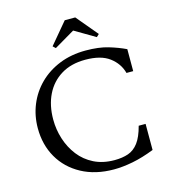

<svg xmlns="http://www.w3.org/2000/svg" viewBox="-132 -1018 997 1131"><g transform="rotate(-15 367.0 -452.0)"><path d="M423 10Q310 10 226 -35.5Q142 -81 96.5 -160Q51 -239 51 -340Q51 -416 78.5 -483Q106 -550 157.5 -601Q209 -652 281 -681Q353 -710 441 -710Q521 -710 578 -693Q635 -676 681 -654V-520H640Q624 -580 572 -619Q520 -658 425 -658Q338 -658 277 -620.5Q216 -583 184 -517.5Q152 -452 152 -366Q152 -305 170.5 -247Q189 -189 225 -142.5Q261 -96 315 -69Q369 -42 440 -42Q488 -42 524 -54.5Q560 -67 586 -101.5Q612 -136 629 -201H671V-42Q600 -14 538 -2Q476 10 423 10ZM276 -769 260 -784 369 -914H433L542 -784L526 -769L402 -842H400Z"/></g></svg>

Font: Hedvig Letters Serif 12pt
Style: Regular
Weight: 400
Designer: Alexander Örn & Tor Weibull
Foundry: Kanon Foundry
Version: Version 1.000; ttfautohint (v1.8.4.7-5d5b)